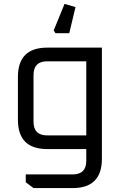

<svg xmlns="http://www.w3.org/2000/svg" viewBox="-20 -764 622 984"><path d="M71.8 -150.2V-369.7Q71.8 -519.9 222 -519.9H502.2V49.8Q502.2 200 352 200H152L112 170.1V129.9H352.1Q422.2 129.9 422.2 59.8V0H222Q71.8 0 71.8 -150.2ZM151.8 -140.2Q151.8 -70.1 221.9 -70.1H422.2V-449.8H221.9Q151.8 -449.8 151.8 -379.7ZM255.1 -607.9 310.8 -744 366.9 -727.7 335 -593.9H264.3Z"/></svg>

Font: Oxanium ExtraLight
Style: Regular
Weight: 200
Designer: Severin Meyer
Version: Version 2.000